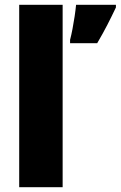

<svg xmlns="http://www.w3.org/2000/svg" viewBox="-20 -831 503 800"><path d="M241 -51H60V-811H241ZM463 -800Q445 -762 427 -727Q409 -692 385 -651H272V-665Q277 -684 282 -710Q287 -736 291 -763Q295 -790 297 -811H463Z"/></svg>

Font: Noto Sans Tamil UI SemiCondensed Black
Style: Regular
Weight: 900
Width: 4
Designer: Jelle Bosma - Monotype Design Team
Foundry: Monotype Imaging Inc.
Version: Version 2.004; ttfautohint (v1.8.4.7-5d5b)